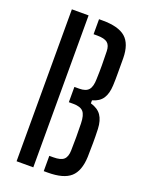

<svg xmlns="http://www.w3.org/2000/svg" viewBox="-150 -875 728 950"><g transform="rotate(20 214.5 -400.0)"><path d="M59.5 0V-800H147.5V0ZM202.5 0V-80.5H223.5Q262.5 -80.5 278.2 -94.5Q294 -108.5 295 -141.5Q296 -180.5 296 -213.2Q296 -246 295 -285Q294 -329 278.8 -346Q263.5 -363 226 -363H202.5V-443.5H228Q263 -443.5 277.5 -460.8Q292 -478 292.5 -518Q294 -557 293.8 -590.5Q293.5 -624 292.5 -663.5Q292 -694.5 276 -707.8Q260 -721 221.5 -721H202.5V-800H221.5Q305 -800 342.5 -767.5Q380 -735 381 -660Q381 -614.5 381.2 -581.2Q381.5 -548 380 -516Q378 -472 361 -446.5Q344 -421 307 -411V-395Q345.5 -384 363.2 -358.2Q381 -332.5 383 -288Q384.5 -247.5 384.2 -214.2Q384 -181 383 -140.5Q380 -65.5 343.2 -32.8Q306.5 0 223.5 0Z"/></g></svg>

Font: Big Shoulders Stencil Text Medium
Style: Regular
Weight: 500
Designer: Patric King
Foundry: XO Type Co
Version: Version 1.000